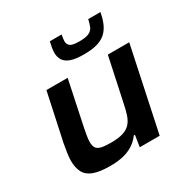

<svg xmlns="http://www.w3.org/2000/svg" viewBox="-167 -867 990 1018"><g transform="rotate(-30 328.5 -358.5)"><path d="M222 8Q156 8 119.5 -6Q83 -20 68 -48.5Q53 -77 53 -120Q53 -140 57 -166.5Q61 -193 66 -221L128 -510H258L200 -234Q197 -220 193 -195.5Q189 -171 189 -158Q189 -131 198.5 -118.5Q208 -106 229.5 -101.5Q251 -97 287 -97Q333 -97 361.5 -106.5Q390 -116 406 -134.5Q422 -153 431 -180.5Q440 -208 447 -243L504 -510H635L527 0H405L416 -70H409Q391 -45 365 -27.5Q339 -10 304 -1Q269 8 222 8ZM397 -574Q345 -574 316 -584.5Q287 -595 275 -614.5Q263 -634 263 -659Q263 -675 266 -691Q269 -707 273 -725H345Q343 -713 341.5 -703.5Q340 -694 340 -686Q340 -667 353.5 -656.5Q367 -646 409 -646Q450 -646 469 -655.5Q488 -665 495.5 -683Q503 -701 508 -725H583Q577 -692 566 -664.5Q555 -637 535.5 -616.5Q516 -596 482.5 -585Q449 -574 397 -574Z"/></g></svg>

Font: Saira Expanded SemiBold
Style: Italic
Weight: 600
Width: 7
Italic angle: -12°
Designer: Hector Gatti with collaboration of the Omnibus-Type team
Foundry: Omnibus-Type
Version: Version 1.101